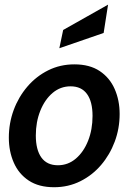

<svg xmlns="http://www.w3.org/2000/svg" viewBox="-20 -774 553 804"><path d="M206.5 10Q142.5 10 100.5 -17.8Q58.5 -45.5 37.8 -92.8Q17 -140 17 -197.5Q17 -258 37.2 -313Q57.5 -368 94.5 -411.2Q131.5 -454.5 181.8 -479.5Q232 -504.5 291.5 -504.5Q355.5 -504.5 397.5 -476.5Q439.5 -448.5 460.2 -401.2Q481 -354 481 -296.5Q481 -236 460.5 -181Q440 -126 403.2 -83Q366.5 -40 316.2 -15Q266 10 206.5 10ZM222.5 -82Q265 -82 297.8 -110Q330.5 -138 349 -184.8Q367.5 -231.5 367.5 -288.5Q367.5 -348.5 344.2 -380.5Q321 -412.5 275.5 -412.5Q233 -412.5 200.2 -384.8Q167.5 -357 148.8 -310.2Q130 -263.5 130 -206.5Q130 -147 153.2 -114.5Q176.5 -82 222.5 -82ZM228.5 -572 244.5 -648.5 432.5 -754.5 414 -636Z"/></svg>

Font: Cabin SemiCondensedSemiBold
Style: Italic
Weight: 600
Width: 4
Italic angle: -10°
Designer: Pablo Impallari
Foundry: Pablo Impallari. http://www.impallari.com Igino Marini. http://www.ikern.com
Version: Version 3.001